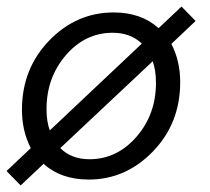

<svg xmlns="http://www.w3.org/2000/svg" viewBox="-21 -536 641 586"><path d="M250 12Q165 12 112 -36L42 30L-1 -14L73 -84Q46 -136 46 -201Q46 -326 129 -412Q212 -498 326 -498Q410 -498 463 -450L533 -516L576 -472L502 -402Q529 -350 529 -285Q529 -160 446 -74Q363 12 250 12ZM121 -203Q121 -165 131 -138L412 -403Q377 -436 323 -436Q239 -436 180 -367.5Q121 -299 121 -203ZM252 -50Q336 -50 395.5 -118.5Q455 -187 455 -283Q455 -322 445 -349L163 -84Q197 -50 252 -50Z"/></svg>

Font: TypoPRO Source Code Pro
Style: Italic
Weight: 400
Italic angle: -11°
Monospace: yes
Designer: Paul D. Hunt, Teo Tuominen
Foundry: Adobe Systems Incorporated
Version: Version 1.030;PS 1.0;hotconv 1.0.84;makeotf.lib2.5.63406